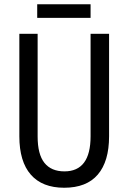

<svg xmlns="http://www.w3.org/2000/svg" viewBox="-20 -873 604 903"><path d="M493 -714V-232Q493 -114 440 -52Q387 10 282 10Q179 10 125 -51.5Q71 -113 71 -232V-714H157V-231Q157 -147 189 -107Q221 -67 283 -67Q406 -67 406 -232V-714ZM406 -853V-789H155V-853Z"/></svg>

Font: Avrile Sans Condensed
Style: Regular
Weight: 400
Width: 3
Designer: Monotype Design Team
Foundry: Monotype Imaging Inc.
Version: Version 2.001;September 10, 2019;FontCreator 11.5.0.2425 64-